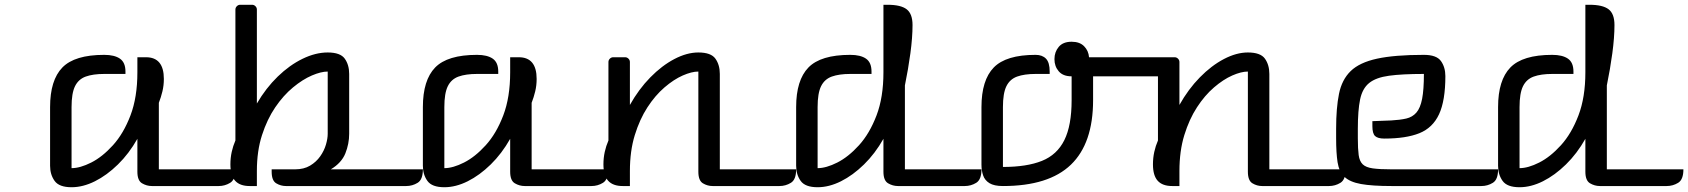

<svg xmlns="http://www.w3.org/2000/svg" viewBox="-20 -780 7078 805"><path d="M280 -331V-75Q316 -75 362.5 -98.5Q409 -122 453.5 -171Q498 -220 527 -296Q556 -372 556 -477V-540H592Q667 -540 667 -449Q667 -422 661 -397Q655 -372 646 -349V-70H967Q967 -27 945 -13.5Q923 0 897 0H617Q595 0 575.5 -11.5Q556 -23 556 -60V-198Q521 -136 474.5 -90.5Q428 -45 378 -20Q328 5 280 5Q228 5 209 -21.5Q190 -48 190 -85V-331Q190 -444 241.5 -497Q293 -550 417 -550Q460 -550 483 -534Q506 -518 506 -480V-470H417Q370 -470 339.5 -459Q309 -448 294.5 -418.5Q280 -389 280 -331Z M1057 0H1027Q986 0 966 -22Q946 -44 946 -91Q946 -118 951.5 -143Q957 -168 967 -191V-740Q967 -748 973 -754Q979 -760 987 -760H1037Q1045 -760 1051 -754Q1057 -748 1057 -740V-346Q1095 -411 1144.5 -459Q1194 -507 1248.5 -533.5Q1303 -560 1354 -560Q1407 -560 1425.5 -534Q1444 -508 1444 -470V-219Q1444 -177 1428 -137Q1412 -97 1367 -70H1753Q1753 -27 1731 -13.5Q1709 0 1683 0H1179Q1157 0 1138 -11.5Q1119 -23 1119 -60V-70H1217Q1254 -70 1280 -85.5Q1306 -101 1322.5 -124.5Q1339 -148 1346.5 -173.5Q1354 -199 1354 -219V-480Q1326 -480 1287.5 -463.5Q1249 -447 1208.5 -413.5Q1168 -380 1134 -330Q1100 -280 1078.5 -213.5Q1057 -147 1057 -63Z M1843 -331V-75Q1879 -75 1925.5 -98.5Q1972 -122 2016.5 -171Q2061 -220 2090 -296Q2119 -372 2119 -477V-540H2155Q2230 -540 2230 -449Q2230 -422 2224 -397Q2218 -372 2209 -349V-70H2530Q2530 -27 2508 -13.5Q2486 0 2460 0H2180Q2158 0 2138.5 -11.5Q2119 -23 2119 -60V-198Q2084 -136 2037.5 -90.5Q1991 -45 1941 -20Q1891 5 1843 5Q1791 5 1772 -21.5Q1753 -48 1753 -85V-331Q1753 -444 1804.5 -497Q1856 -550 1980 -550Q2023 -550 2046 -534Q2069 -518 2069 -480V-470H1980Q1933 -470 1902.5 -459Q1872 -448 1857.5 -418.5Q1843 -389 1843 -331Z M2621 0H2591Q2550 0 2530 -22Q2510 -44 2510 -91Q2510 -118 2515.5 -143Q2521 -168 2531 -191V-520Q2531 -528 2537 -534Q2543 -540 2551 -540H2601Q2609 -540 2615 -534Q2621 -528 2621 -520V-340Q2658 -406 2706.5 -455.5Q2755 -505 2807.5 -532.5Q2860 -560 2908 -560Q2961 -560 2979.5 -534Q2998 -508 2998 -470V-70H3318Q3318 -27 3296 -13.5Q3274 0 3248 0H2968Q2946 0 2927 -11.5Q2908 -23 2908 -60V-480Q2880 -480 2842.5 -463.5Q2805 -447 2766 -413.5Q2727 -380 2694.5 -330Q2662 -280 2641.5 -213.5Q2621 -147 2621 -63Z M3408 -331V-75Q3444 -75 3490.5 -98.5Q3537 -122 3581.5 -171Q3626 -220 3655 -296Q3684 -372 3684 -477V-760H3701Q3757 -760 3781.5 -741Q3806 -722 3806 -675Q3806 -623 3797 -556.5Q3788 -490 3774 -422V-70H4095Q4095 -27 4073 -13.5Q4051 0 4025 0H3745Q3723 0 3703.5 -11.5Q3684 -23 3684 -60V-198Q3649 -136 3602.5 -90.5Q3556 -45 3506 -20Q3456 5 3408 5Q3356 5 3337 -21.5Q3318 -48 3318 -85V-331Q3318 -444 3369.5 -497Q3421 -550 3545 -550Q3588 -550 3611 -534Q3634 -518 3634 -480V-470H3545Q3498 -470 3467.5 -459Q3437 -448 3422.5 -418.5Q3408 -389 3408 -331Z M4401 -532Q4401 -562 4419 -583.5Q4437 -605 4473 -605Q4507 -605 4525.5 -586Q4544 -567 4546 -540H4904Q4904 -497 4882 -478.5Q4860 -460 4834 -460H4563V-360Q4563 -179 4470 -89.5Q4377 0 4185 0Q4148 0 4128.5 -12Q4109 -24 4102 -44.5Q4095 -65 4095 -90V-331Q4095 -444 4146.5 -497Q4198 -550 4322 -550Q4350 -550 4365.5 -534Q4381 -518 4381 -480V-470H4322Q4275 -470 4244.5 -459Q4214 -448 4199.5 -418.5Q4185 -389 4185 -331V-80Q4285 -80 4348.5 -105.5Q4412 -131 4442.5 -192.5Q4473 -254 4473 -360V-460Q4437 -460 4419 -481Q4401 -502 4401 -532Z M4925 0H4895Q4854 0 4834 -22Q4814 -44 4814 -91Q4814 -118 4819.5 -143Q4825 -168 4835 -191V-520Q4835 -528 4841 -534Q4847 -540 4855 -540H4905Q4913 -540 4919 -534Q4925 -528 4925 -520V-340Q4962 -406 5010.5 -455.5Q5059 -505 5111.5 -532.5Q5164 -560 5212 -560Q5265 -560 5283.5 -534Q5302 -508 5302 -470V-70H5622Q5622 -27 5600 -13.5Q5578 0 5552 0H5272Q5250 0 5231 -11.5Q5212 -23 5212 -60V-480Q5184 -480 5146.5 -463.5Q5109 -447 5070 -413.5Q5031 -380 4998.5 -330Q4966 -280 4945.5 -213.5Q4925 -147 4925 -63Z M5673 -240V-200Q5673 -156 5676.5 -130Q5680 -104 5693.5 -91Q5707 -78 5736 -74Q5765 -70 5815 -70H6261Q6261 -27 6239 -13.5Q6217 0 6191 0H5815Q5733 0 5686 -8.5Q5639 -17 5616.5 -39Q5594 -61 5588 -100Q5582 -139 5582 -200V-241Q5582 -327 5594 -386.5Q5606 -446 5643 -482Q5680 -518 5753.5 -534Q5827 -550 5950 -550Q6003 -550 6021.5 -524Q6040 -498 6040 -461Q6040 -358 6013.5 -301Q5987 -244 5931 -221.5Q5875 -199 5784 -199Q5757 -199 5745.5 -209.5Q5734 -220 5734 -251V-272L5813 -275Q5850 -277 5876 -283Q5902 -289 5918.5 -308Q5935 -327 5942.5 -365.5Q5950 -404 5950 -470Q5859 -470 5804 -462.5Q5749 -455 5720.5 -432Q5692 -409 5682.5 -363Q5673 -317 5673 -240Z M6351 -331V-75Q6387 -75 6433.5 -98.5Q6480 -122 6524.5 -171Q6569 -220 6598 -296Q6627 -372 6627 -477V-760H6644Q6700 -760 6724.5 -741Q6749 -722 6749 -675Q6749 -623 6740 -556.5Q6731 -490 6717 -422V-70H7038Q7038 -27 7016 -13.5Q6994 0 6968 0H6688Q6666 0 6646.5 -11.5Q6627 -23 6627 -60V-198Q6592 -136 6545.5 -90.5Q6499 -45 6449 -20Q6399 5 6351 5Q6299 5 6280 -21.5Q6261 -48 6261 -85V-331Q6261 -444 6312.5 -497Q6364 -550 6488 -550Q6531 -550 6554 -534Q6577 -518 6577 -480V-470H6488Q6441 -470 6410.5 -459Q6380 -448 6365.5 -418.5Q6351 -389 6351 -331Z"/></svg>

Font: Warnes
Style: Regular
Weight: 400
Designer: Eduardo Rodriguez Tunni
Foundry: Eduardo Rodriguez Tunni
Version: Version 1.002; ttfautohint (v1.8.4.7-5d5b);gftools[0.9.23]